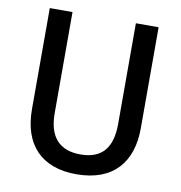

<svg xmlns="http://www.w3.org/2000/svg" viewBox="-81 -789 824 874"><g transform="rotate(10 331.0 -352.0)"><path d="M582 -247V-714H477V-248C477 -141 433 -82 332 -82C234 -82 184 -137 184 -247V-714H79V-247C79 -84 166 10 329 10C499 10 582 -90 582 -247Z"/></g></svg>

Font: Noto Sans Lao Looped SemiCondensed Medium
Style: Regular
Weight: 500
Width: 4
Designer: Mark Frömberg, Ben Mitchell
Foundry: The Fontpad Ltd
Version: Version 1.002